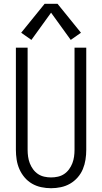

<svg xmlns="http://www.w3.org/2000/svg" viewBox="-20 -987 540 1015"><path d="M250 8Q276 8 302 2.5Q328 -3 350.5 -16Q373 -29 390.5 -49Q408 -69 418 -93Q428 -117 432 -143Q436 -169 436 -195V-735H374V-195Q374 -177 371.5 -159Q369 -141 362.5 -124Q356 -107 345 -92Q334 -77 319 -67Q304 -57 286 -53Q268 -49 250 -49Q232 -49 214 -53Q196 -57 181 -67Q166 -77 155 -92Q144 -107 137.5 -124Q131 -141 128.5 -159Q126 -177 126 -195V-735H64V-195Q64 -169 68 -143Q72 -117 82.5 -93Q93 -69 110 -49Q127 -29 149.5 -16Q172 -3 198 2.5Q224 8 250 8ZM146 -776 250 -920 354 -776 408 -814 284 -967H216L92 -814Z"/></svg>

Font: Iosevka SS09 Light
Style: Regular
Weight: 300
Monospace: yes
Designer: Belleve Invis
Foundry: Belleve Invis
Version: Version 5.2.1; ttfautohint (v1.8.3)